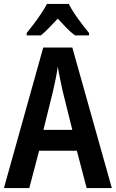

<svg xmlns="http://www.w3.org/2000/svg" viewBox="-20 -957 590 977"><path d="M421 0 371 -190H179L129 0H0L200 -715H348L549 0ZM299 -493Q293 -521 285.5 -556.5Q278 -592 274 -618Q270 -590 263.5 -557Q257 -524 250 -494L201 -296H348ZM330 -937Q347 -903 376.5 -862.5Q406 -822 433 -789V-777H361Q340 -793 318.5 -815Q297 -837 274 -862Q250 -837 228.5 -814.5Q207 -792 188 -777H116V-789Q133 -810 153 -836.5Q173 -863 190.5 -889.5Q208 -916 219 -937Z"/></svg>

Font: Noto Sans Georgian Condensed SemiBold
Style: Regular
Weight: 600
Width: 3
Designer: Monotype Design Team, Akaki Razmadze
Foundry: Google LLC
Version: Version 2.005; ttfautohint (v1.8.4.7-5d5b)